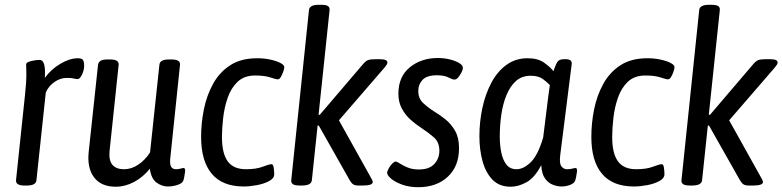

<svg xmlns="http://www.w3.org/2000/svg" viewBox="-20 -772 3264 801"><path d="M81 2Q44 2 47 -22L84 -373Q90 -427 90 -463Q90 -477 89.5 -486Q89 -495 89 -502Q89 -510 99.5 -514Q110 -518 123.5 -520Q137 -522 146 -522Q172 -522 167 -447Q193 -483 232 -506Q271 -529 305 -529Q320 -529 325.5 -522.5Q331 -516 331 -498Q331 -479 322 -460.5Q313 -442 304 -442Q297 -442 287.5 -444.5Q278 -447 259 -447Q231 -447 206.5 -429.5Q182 -412 171 -386L132 -20Q130 2 92 2Z M463 7Q402 7 372.5 -32Q343 -71 350 -138L389 -502Q391 -513 400 -518.5Q409 -524 429 -524H439Q477 -524 475 -502L437 -141Q430 -66 498 -66Q529 -66 557.5 -85.5Q586 -105 606 -136L645 -502Q647 -524 685 -524H695Q733 -524 731 -502L690 -108Q686 -66 714 -66Q725 -66 733 -68.5Q741 -71 746 -71Q754 -71 752 -55Q751 -46 748.5 -33Q746 -20 744 -17Q740 -7 720.5 -0.5Q701 6 679 6Q656 6 633.5 -10Q611 -26 605 -68Q577 -33 539.5 -13Q502 7 463 7Z M997 6Q908 6 863.5 -47Q819 -100 819 -201Q819 -258 830.5 -315.5Q842 -373 868.5 -421.5Q895 -470 940 -499.5Q985 -529 1053 -529Q1082 -529 1107.5 -523.5Q1133 -518 1149.5 -509.5Q1166 -501 1166 -492Q1166 -486 1162 -474Q1158 -462 1152 -451.5Q1146 -441 1139 -441Q1131 -441 1107.5 -449Q1084 -457 1044 -457Q999 -457 971.5 -431Q944 -405 930 -364.5Q916 -324 911 -280Q906 -236 906 -200Q906 -132 930 -99Q954 -66 1006 -66Q1049 -66 1076 -76.5Q1103 -87 1113 -87Q1120 -87 1122 -71.5Q1124 -56 1124 -45Q1124 -28 1102.5 -16.5Q1081 -5 1051.5 0.5Q1022 6 997 6Z M1231 2Q1209 2 1201.5 -4Q1194 -10 1195 -20L1269 -730Q1271 -752 1310 -752H1319Q1341 -752 1348.5 -746.5Q1356 -741 1355 -730L1309 -293H1314L1495 -505Q1506 -518 1516 -521.5Q1526 -525 1545 -525H1565Q1598 -525 1596 -510Q1596 -504 1585 -491L1394 -270L1529 -28Q1535 -18 1535 -12Q1534 2 1494 2H1476Q1461 2 1453.5 -3Q1446 -8 1439 -20L1310 -248H1305L1281 -20Q1279 2 1239 2Z M1725 9Q1687 9 1657 -2Q1627 -13 1610.5 -27.5Q1594 -42 1595 -53Q1596 -59 1602 -70Q1608 -81 1616.5 -89.5Q1625 -98 1630 -98Q1636 -98 1648 -90Q1660 -82 1680 -73.5Q1700 -65 1728 -65Q1771 -65 1792 -88Q1813 -111 1813 -143Q1813 -179 1790 -199Q1767 -219 1738 -238Q1715 -253 1693 -272.5Q1671 -292 1656.5 -319Q1642 -346 1642 -381Q1642 -452 1689.5 -491Q1737 -530 1807 -530Q1833 -530 1857 -524Q1881 -518 1896.5 -508.5Q1912 -499 1911 -487Q1911 -481 1905 -469.5Q1899 -458 1891.5 -449Q1884 -440 1876 -440Q1868 -440 1850.5 -449Q1833 -458 1803 -458Q1761 -458 1743 -439Q1725 -420 1725 -393Q1725 -361 1745.5 -342Q1766 -323 1791 -307Q1815 -293 1839 -273.5Q1863 -254 1879 -225.5Q1895 -197 1895 -154Q1895 -78 1848 -34.5Q1801 9 1725 9Z M2111 7Q2063 7 2034.5 -22.5Q2006 -52 1993 -100Q1980 -148 1980 -203Q1980 -264 1992.5 -322Q2005 -380 2030 -427Q2055 -474 2093 -501.5Q2131 -529 2181 -529Q2224 -529 2250 -510.5Q2276 -492 2289 -475Q2300 -508 2307.5 -516.5Q2315 -525 2334 -525H2340Q2368 -525 2365 -504L2317 -123Q2313 -89 2322.5 -77.5Q2332 -66 2345 -66Q2359 -66 2367.5 -68.5Q2376 -71 2381 -71Q2389 -71 2387 -55Q2386 -46 2383.5 -34Q2381 -22 2379 -17Q2375 -7 2358 -0.5Q2341 6 2322 6Q2306 6 2287 -1Q2268 -8 2254 -27Q2240 -46 2238 -83Q2211 -31 2177 -12Q2143 7 2111 7ZM2135 -66Q2164 -66 2194 -95Q2224 -124 2246 -198L2267 -367Q2269 -381 2270.5 -393Q2272 -405 2274 -417Q2263 -429 2244.5 -442.5Q2226 -456 2194 -456Q2157 -456 2132.5 -434Q2108 -412 2093 -375.5Q2078 -339 2071.5 -294Q2065 -249 2065 -202Q2065 -166 2071.5 -135Q2078 -104 2093 -85Q2108 -66 2135 -66Z M2625 6Q2536 6 2491.5 -47Q2447 -100 2447 -201Q2447 -258 2458.5 -315.5Q2470 -373 2496.5 -421.5Q2523 -470 2568 -499.5Q2613 -529 2681 -529Q2710 -529 2735.5 -523.5Q2761 -518 2777.5 -509.5Q2794 -501 2794 -492Q2794 -486 2790 -474Q2786 -462 2780 -451.5Q2774 -441 2767 -441Q2759 -441 2735.5 -449Q2712 -457 2672 -457Q2627 -457 2599.5 -431Q2572 -405 2558 -364.5Q2544 -324 2539 -280Q2534 -236 2534 -200Q2534 -132 2558 -99Q2582 -66 2634 -66Q2677 -66 2704 -76.5Q2731 -87 2741 -87Q2748 -87 2750 -71.5Q2752 -56 2752 -45Q2752 -28 2730.5 -16.5Q2709 -5 2679.5 0.5Q2650 6 2625 6Z M2859 2Q2837 2 2829.5 -4Q2822 -10 2823 -20L2897 -730Q2899 -752 2938 -752H2947Q2969 -752 2976.5 -746.5Q2984 -741 2983 -730L2937 -293H2942L3123 -505Q3134 -518 3144 -521.5Q3154 -525 3173 -525H3193Q3226 -525 3224 -510Q3224 -504 3213 -491L3022 -270L3157 -28Q3163 -18 3163 -12Q3162 2 3122 2H3104Q3089 2 3081.5 -3Q3074 -8 3067 -20L2938 -248H2933L2909 -20Q2907 2 2867 2Z"/></svg>

Font: Asap Condensed Condensed Regular
Style: Italic
Weight: 400
Width: 3
Italic angle: -6°
Designer: Pablo Cosgaya
Foundry: Omnibus-Type
Version: Version 3.001; ttfautohint (v1.8.4.7-5d5b)